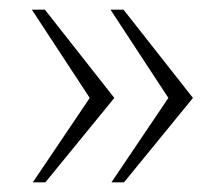

<svg xmlns="http://www.w3.org/2000/svg" viewBox="-20 -454 453 398"><path d="M166 -251 48 -76H74L217 -251L73 -434H46ZM329 -251 211 -76H237L380 -251L236 -434H209Z"/></svg>

Font: United Sans Thin
Style: Regular
Weight: 100
Designer: Pablo Impallari, Rodrigo Fuenzalida (Modified by Dan O. Williams)
Version: Version 1.000;PS 001.000;hotconv 1.0.88;makeotf.lib2.5.64775